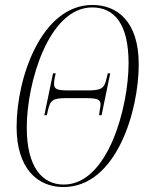

<svg xmlns="http://www.w3.org/2000/svg" viewBox="-20 -744 591 775"><path d="M236 11C450 11 540 -297 540 -484C540 -660 451 -724 353 -724C149 -724 47 -433 47 -232C47 -64 131 11 236 11ZM237 1C151 1 88 -69 88 -229C88 -411 177 -714 352 -714C440 -714 499 -650 499 -489C499 -314 417 1 237 1ZM159 -279H169L174 -301C184 -340 192 -348 251 -348H324C385 -348 391 -340 383 -301L380 -279H390L425 -448H415L410 -427C401 -387 390 -379 331 -379H257C199 -379 193 -386 201 -431L205 -448H194Z"/></svg>

Font: Noto Serif Display ExtraCondensed ExtraLight
Style: Italic
Weight: 200
Width: 2
Italic angle: -12°
Designer: Monotype Design Team
Foundry: Monotype Imaging Inc.
Version: Version 2.009